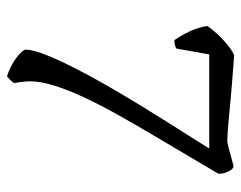

<svg xmlns="http://www.w3.org/2000/svg" viewBox="-92 -510 706 563"><g transform="rotate(90 261.5 -229.0)"><path d="M204 104Q194 101 182 95.5Q170 90 158.5 82.5Q147 75 138.5 67Q130 59 126 51Q126 29 140.5 -8Q155 -45 178.5 -91.5Q202 -138 231 -188.5Q260 -239 290 -288Q320 -337 346.5 -379Q373 -421 391.5 -450Q410 -479 416 -489H140L123 -393Q121 -391 114.5 -389Q108 -387 98 -387Q89 -400 79.5 -417.5Q70 -435 64 -453Q58 -471 57 -484Q65 -496 80 -512.5Q95 -529 112.5 -543Q130 -557 142 -562Q147 -562 171 -560Q195 -558 228 -555.5Q261 -553 295 -549.5Q329 -546 356 -544Q383 -542 394 -542Q399 -542 416.5 -546.5Q434 -551 451 -556Q468 -561 470 -560Q477 -558 483.5 -545Q490 -532 490 -516L383 -335Q349 -278 319 -224.5Q289 -171 266.5 -123Q244 -75 231.5 -34.5Q219 6 219 35Q219 47 220.5 59.5Q222 72 224 82Q222 88 215.5 94Q209 100 204 104Z"/></g></svg>

Font: Texturina 12pt ExtraLight
Style: Regular
Weight: 250
Designer: Guillermo Torres Carreño
Foundry: Omnibus-Type
Version: Version 1.002